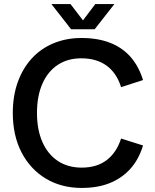

<svg xmlns="http://www.w3.org/2000/svg" viewBox="-20 -908 761 945"><path d="M382 17Q282 17 205.5 -29Q129 -75 86 -158Q43 -241 43 -352Q43 -436 67.5 -504Q92 -572 136.5 -620.5Q181 -669 243.5 -695Q306 -721 381 -721Q461 -721 521.5 -697.5Q582 -674 622.5 -628Q663 -582 684 -514L576 -479Q554 -549 504.5 -585Q455 -621 380 -621Q313 -621 264 -588.5Q215 -556 188.5 -495.5Q162 -435 162 -352Q162 -270 188.5 -209.5Q215 -149 264.5 -116Q314 -83 382 -83Q456 -83 504.5 -119.5Q553 -156 576 -226L684 -192Q663 -123 621.5 -77Q580 -31 520.5 -7Q461 17 382 17ZM330 -764 233 -888H327L412 -777H365L449 -888H543L446 -764Z"/></svg>

Font: TikTok Sans 24pt Medium
Style: Regular
Weight: 500
Version: Version 4.000